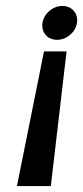

<svg xmlns="http://www.w3.org/2000/svg" viewBox="-20 -621 280 646"><path d="M123 -544C118 -512 140 -487 172 -487C204 -487 234 -512 239 -544C244 -576 222 -601 190 -601C158 -601 128 -576 123 -544ZM37 5H151L204 -448H128Z"/></svg>

Font: Charger Sport
Style: SeBdExtObl
Weight: 600
Designer: Jasper
Foundry: Cannot Into Space Fonts
Version: Version 1.1